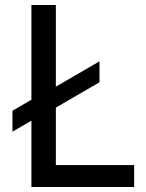

<svg xmlns="http://www.w3.org/2000/svg" viewBox="-20 -750 584 770"><path d="M379 -420 167 -297V-381L379 -504ZM137 -284 30 -222V-306L137 -368ZM204 0H106V-730H204ZM518 0H184V-88H518Z"/></svg>

Font: Sora Variable
Style: Regular
Weight: 400
Designer: Jonathan Barnbrook, Julián Moncada
Foundry: Barnbrook Fonts
Version: Version 2.000